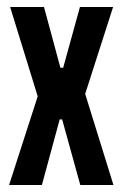

<svg xmlns="http://www.w3.org/2000/svg" viewBox="-20 -530 351 550"><path d="M6 0 88 -254 9 -510H106L153 -336H161L209 -510H304L224 -261L305 0H210L158 -188H151L100 0Z"/></svg>

Font: Saira UltraCondensed
Style: Bold
Weight: 700
Width: 1
Designer: Hector Gatti with collaboration of the Omnibus-Type team
Foundry: Omnibus-Type
Version: Version 1.101